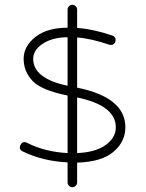

<svg xmlns="http://www.w3.org/2000/svg" viewBox="-20 -663 613 804"><path d="M263 101V17Q159 12 75 -29Q57 -38 66 -56Q75 -74 93 -65Q168 -27 263 -22V-263Q153 -285 116 -324.5Q79 -364 79 -417Q79 -469 128 -508Q177 -547 263 -547V-623Q263 -631 269 -637Q275 -643 283 -643Q291 -643 297 -637Q303 -631 303 -623V-546Q372 -541 451 -514Q468 -507 463 -488Q456 -471 437 -476Q360 -502 303 -506V-296Q505 -255 505 -130Q505 -70 455.5 -27.5Q406 15 303 18V101Q303 109 297 115Q291 121 283 121Q275 121 269 115Q263 109 263 101ZM465 -130Q465 -221 303 -255V-22Q379 -25 422 -55.5Q465 -86 465 -130ZM119 -417Q119 -334 263 -304V-507Q201 -507 160 -480.5Q119 -454 119 -417Z"/></svg>

Font: Hoogli Light
Style: Regular
Weight: 300
Designer: Anand Singh Naorem
Foundry: Brand New Type
Version: Version 1.00 b007